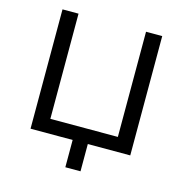

<svg xmlns="http://www.w3.org/2000/svg" viewBox="-122 -814 1050 1088"><g transform="rotate(15 403.0 -270.0)"><path d="M601 -700V-83H205V-700H111V0H358V160H447V0H696V-700Z"/></g></svg>

Font: Montserrat-Alt1 Med
Style: Regular
Weight: 500
Designer: Differentunic
Foundry: Differentunic
Version: Version 7.222